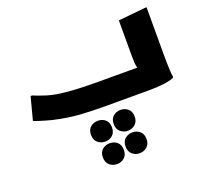

<svg xmlns="http://www.w3.org/2000/svg" viewBox="-155 -738 1438 1334"><g transform="rotate(-20 564.0 -71.0)"><path d="M88 -244H100Q111 -239 130.5 -231.5Q150 -224 169.5 -218Q189 -212 200 -208Q253 -193 317.5 -186.5Q382 -180 443.5 -178Q505 -176 548 -176H852Q847 -192 845.5 -214Q844 -236 844 -264V-528L1044 -548H1056V-192Q1056 -172 1056.5 -141Q1057 -110 1058.5 -80Q1060 -50 1064 -32L1060 -24Q1000 0 872 0H548Q458 0 369.5 -5.5Q281 -11 172 -36Q153 -41 128 -48Q103 -55 80 -62.5Q57 -70 44 -76ZM564 137Q564 99 587 79.5Q610 60 641 60Q673 60 696 79.5Q719 99 719 137Q719 174 696 194Q673 214 641 214Q610 214 587 194Q564 174 564 137ZM390 154Q390 116 413 96.5Q436 77 468 77Q500 77 522.5 96.5Q545 116 545 154Q545 191 522.5 211Q500 231 468 231Q436 231 413 211Q390 191 390 154ZM588 312Q588 274 611 254.5Q634 235 665 235Q697 235 720 254.5Q743 274 743 312Q743 349 720 369Q697 389 665 389Q634 389 611 369Q588 349 588 312ZM414 329Q414 291 437 271.5Q460 252 492 252Q524 252 546.5 271.5Q569 291 569 329Q569 366 546.5 386Q524 406 492 406Q460 406 437 386Q414 366 414 329Z"/></g></svg>

Font: Kufam Black
Style: Italic
Weight: 900
Italic angle: -11°
Designer: Artur Schmal
Foundry: Original Type
Version: Version 1.301; ttfautohint (v1.8.3)